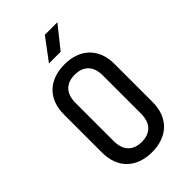

<svg xmlns="http://www.w3.org/2000/svg" viewBox="-280 -1050 1160 1160"><g transform="rotate(-45 300.0 -470.0)"><path d="M338 -810 450 -950H343L238 -810ZM300 10C433 10 516 -70 516 -202V-529C516 -660 433 -740 300 -740C167 -740 84 -660 84 -529V-202C84 -70 167 10 300 10ZM300 -78C225 -78 183 -122 183 -202V-529C183 -608 225 -652 300 -652C375 -652 417 -608 417 -529V-202C417 -122 375 -78 300 -78Z"/></g></svg>

Font: Tekne LDO Medium
Style: Regular
Weight: 500
Monospace: yes
Designer: Alessio Laiso, Mario Rullo, Paolo Rosset
Foundry: Alessio Laiso
Version: Version 1.000;hotconv 1.0.109;makeotfexe 2.5.65596